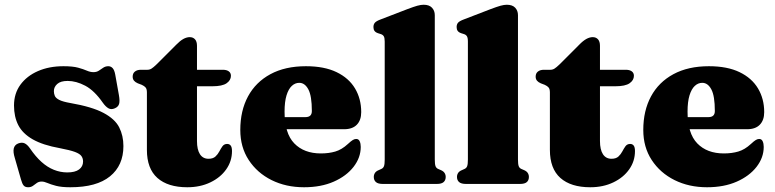

<svg xmlns="http://www.w3.org/2000/svg" viewBox="-20 -775 3264 809"><path d="M265 -434Q235.5 -434 221.2 -421.2Q207 -408.5 207 -391Q207 -380.5 211 -371Q215 -361.5 229.8 -354Q244.5 -346.5 276 -341Q368 -325 416.2 -299.2Q464.5 -273.5 482.2 -238.5Q500 -203.5 500 -159.5Q500 -78 443.5 -32Q387 14 276.5 14Q239 14 216.2 8Q193.5 2 179.8 -4Q166 -10 155.5 -10Q143.5 -10 135.2 -4Q127 2 118.8 8Q110.5 14 98.5 14Q86 14 79.8 6.8Q73.5 -0.5 68.5 -18.5L42.5 -109Q34.5 -134.5 38 -149.5Q41.5 -164.5 56.5 -170.5Q72.5 -176.5 84 -171Q95.5 -165.5 106.5 -149.5Q130 -115 154.8 -92.8Q179.5 -70.5 207 -59.5Q234.5 -48.5 263.5 -48.5Q296.5 -48.5 313.2 -61Q330 -73.5 330 -94.5Q330 -107.5 323.2 -117.2Q316.5 -127 295.8 -134.8Q275 -142.5 233 -150.5Q160.5 -163.5 118 -187.8Q75.5 -212 57.2 -247.5Q39 -283 39 -330.5Q39 -381 66 -418Q93 -455 140 -475.5Q187 -496 247.5 -496Q286.5 -496 309.2 -489.8Q332 -483.5 346.2 -477.2Q360.5 -471 374 -471Q387 -471 396.5 -477.2Q406 -483.5 415.2 -489.8Q424.5 -496 436.5 -496Q447 -496 454.5 -488Q462 -480 465.5 -461L481 -374.5Q485.5 -349.5 481.8 -337Q478 -324.5 463.5 -318.5Q448.5 -312 436.8 -318.8Q425 -325.5 413 -342.5Q377.5 -393.5 339.2 -413.8Q301 -434 265 -434Z M577.5 -417.5 560.5 -424Q550 -428.5 544.5 -435.2Q539 -442 539 -452Q539 -466 548.5 -473.5Q558 -481 573.5 -481H601Q610.5 -481 618.5 -486Q626.5 -491 639.5 -503.5L722.5 -586.5Q738.5 -603 752.5 -610.8Q766.5 -618.5 779.5 -618.5Q793.5 -618.5 801.8 -609.2Q810 -600 810 -582V-181Q810 -144.5 822.5 -125.2Q835 -106 858.5 -106Q877.5 -106 887.8 -115.5Q898 -125 904.2 -137Q910.5 -149 917.2 -158.5Q924 -168 936 -168.5Q946 -169 951.8 -162Q957.5 -155 957.5 -138.5Q957.5 -96 933.2 -61.5Q909 -27 866.2 -6.5Q823.5 14 769 14Q687.5 14 643.2 -25.2Q599 -64.5 599 -143.5V-385.5Q599 -399.5 593.8 -406Q588.5 -412.5 577.5 -417.5ZM737.5 -411.5V-481H919.5Q934.5 -481 943.8 -474.5Q953 -468 953 -455.5Q953 -437 934.8 -424.2Q916.5 -411.5 875 -411.5Z M1502 -302.5Q1502 -268.5 1483.5 -249.5Q1465 -230.5 1430 -230.5H1133.5V-281.5H1267Q1294 -281.5 1294 -307Q1294 -371 1279.2 -398.5Q1264.5 -426 1241 -426Q1223.5 -426 1209.5 -413Q1195.5 -400 1187.2 -373Q1179 -346 1179 -304.5Q1179 -213 1220 -170.8Q1261 -128.5 1332 -128.5Q1365.5 -128.5 1392.8 -136.5Q1420 -144.5 1445.5 -168Q1459.5 -181 1466.8 -185.2Q1474 -189.5 1481 -189.5Q1491 -189.5 1495.5 -179.8Q1500 -170 1500 -156Q1500 -111 1469.8 -72Q1439.5 -33 1386 -9.5Q1332.5 14 1261 14Q1185 14 1124.2 -16.2Q1063.5 -46.5 1028 -100.8Q992.5 -155 992.5 -227.5Q992.5 -308.5 1025 -368.8Q1057.5 -429 1119.5 -462.5Q1181.5 -496 1269 -496Q1346.5 -496 1398.2 -471Q1450 -446 1476 -402.2Q1502 -358.5 1502 -302.5Z M1812 -711V-103Q1812 -83.5 1815 -75.2Q1818 -67 1825.5 -63.5L1837 -58.5Q1848 -54 1853 -46.5Q1858 -39 1858 -29.5Q1858 -15.5 1849.2 -7.8Q1840.5 0 1821 0H1592.5Q1573 0 1564 -7.8Q1555 -15.5 1555 -29.5Q1555 -39 1560 -46.5Q1565 -54 1576.5 -58.5L1587.5 -63.5Q1595 -67 1598 -75.2Q1601 -83.5 1601 -103V-600Q1601 -616 1596.8 -622.5Q1592.5 -629 1584 -631.5L1573 -635Q1562.5 -638.5 1558 -644.8Q1553.5 -651 1553.5 -661Q1553.5 -672.5 1559.8 -679.5Q1566 -686.5 1583.5 -693L1696.5 -736.5Q1723 -746.5 1738.2 -750.8Q1753.5 -755 1765 -755Q1788.5 -755 1800.2 -742.5Q1812 -730 1812 -711Z M2162.5 -711V-103Q2162.5 -83.5 2165.5 -75.2Q2168.5 -67 2176 -63.5L2187.5 -58.5Q2198.5 -54 2203.5 -46.5Q2208.5 -39 2208.5 -29.5Q2208.5 -15.5 2199.8 -7.8Q2191 0 2171.5 0H1943Q1923.5 0 1914.5 -7.8Q1905.5 -15.5 1905.5 -29.5Q1905.5 -39 1910.5 -46.5Q1915.5 -54 1927 -58.5L1938 -63.5Q1945.5 -67 1948.5 -75.2Q1951.5 -83.5 1951.5 -103V-600Q1951.5 -616 1947.2 -622.5Q1943 -629 1934.5 -631.5L1923.5 -635Q1913 -638.5 1908.5 -644.8Q1904 -651 1904 -661Q1904 -672.5 1910.2 -679.5Q1916.5 -686.5 1934 -693L2047 -736.5Q2073.5 -746.5 2088.8 -750.8Q2104 -755 2115.5 -755Q2139 -755 2150.8 -742.5Q2162.5 -730 2162.5 -711Z M2275.5 -417.5 2258.5 -424Q2248 -428.5 2242.5 -435.2Q2237 -442 2237 -452Q2237 -466 2246.5 -473.5Q2256 -481 2271.5 -481H2299Q2308.5 -481 2316.5 -486Q2324.5 -491 2337.5 -503.5L2420.5 -586.5Q2436.5 -603 2450.5 -610.8Q2464.5 -618.5 2477.5 -618.5Q2491.5 -618.5 2499.8 -609.2Q2508 -600 2508 -582V-181Q2508 -144.5 2520.5 -125.2Q2533 -106 2556.5 -106Q2575.5 -106 2585.8 -115.5Q2596 -125 2602.2 -137Q2608.5 -149 2615.2 -158.5Q2622 -168 2634 -168.5Q2644 -169 2649.8 -162Q2655.5 -155 2655.5 -138.5Q2655.5 -96 2631.2 -61.5Q2607 -27 2564.2 -6.5Q2521.5 14 2467 14Q2385.5 14 2341.2 -25.2Q2297 -64.5 2297 -143.5V-385.5Q2297 -399.5 2291.8 -406Q2286.5 -412.5 2275.5 -417.5ZM2435.5 -411.5V-481H2617.5Q2632.5 -481 2641.8 -474.5Q2651 -468 2651 -455.5Q2651 -437 2632.8 -424.2Q2614.5 -411.5 2573 -411.5Z M3200 -302.5Q3200 -268.5 3181.5 -249.5Q3163 -230.5 3128 -230.5H2831.5V-281.5H2965Q2992 -281.5 2992 -307Q2992 -371 2977.2 -398.5Q2962.5 -426 2939 -426Q2921.5 -426 2907.5 -413Q2893.5 -400 2885.2 -373Q2877 -346 2877 -304.5Q2877 -213 2918 -170.8Q2959 -128.5 3030 -128.5Q3063.5 -128.5 3090.8 -136.5Q3118 -144.5 3143.5 -168Q3157.5 -181 3164.8 -185.2Q3172 -189.5 3179 -189.5Q3189 -189.5 3193.5 -179.8Q3198 -170 3198 -156Q3198 -111 3167.8 -72Q3137.5 -33 3084 -9.5Q3030.5 14 2959 14Q2883 14 2822.2 -16.2Q2761.5 -46.5 2726 -100.8Q2690.5 -155 2690.5 -227.5Q2690.5 -308.5 2723 -368.8Q2755.5 -429 2817.5 -462.5Q2879.5 -496 2967 -496Q3044.5 -496 3096.2 -471Q3148 -446 3174 -402.2Q3200 -358.5 3200 -302.5Z"/></svg>

Font: Fraunces Black
Style: Regular
Weight: 900
Version: Version 1.000;[b76b70a41]